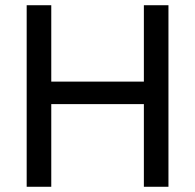

<svg xmlns="http://www.w3.org/2000/svg" viewBox="-20 -714 746 734"><path d="M82 0V-694H176V0ZM530 0V-694H624V0ZM146 -316V-402H553V-316Z"/></svg>

Font: Outfit Thin
Style: Regular
Weight: 400
Version: Version 1.100;gftools[0.9.27]